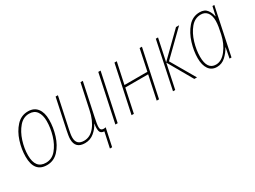

<svg xmlns="http://www.w3.org/2000/svg" viewBox="-45 -1116 2486 1870"><g transform="rotate(-30 1198.0 -180.5)"><path d="M184 10Q261 10 314 -47.5Q367 -105 394 -191.5Q421 -278 421 -363Q421 -445 385 -491Q349 -537 282 -537Q204 -537 150.5 -478.5Q97 -420 69.5 -334Q42 -248 42 -165Q42 10 184 10ZM186 -15Q69 -15 69 -165Q69 -242 94.5 -322Q120 -402 167 -457Q214 -512 280 -512Q337 -512 365.5 -472Q394 -432 394 -364Q394 -286 370 -205.5Q346 -125 300 -70Q254 -15 186 -15Z M793 176H818L861 -24Q849 -21 837 -21Q801 -21 801 -59Q801 -92 816 -159L894 -527H868L808 -247Q787 -144 736 -79.5Q685 -15 615 -15Q529 -15 529 -99Q529 -118 532.5 -140Q536 -162 541 -185L614 -527H588L517 -192Q512 -168 507.5 -141.5Q503 -115 503 -96Q503 10 611 10Q671 10 715.5 -27.5Q760 -65 781 -109H783Q775 -60 782 -29Q789 2 830 4Z M956 0 1068 -527H1094L982 0Z M1138 0 1250 -527H1276L1225 -289H1483L1533 -527H1559L1447 0H1421L1477 -264H1220L1164 0Z M1604 0 1715 -527H1740L1687 -277L1942 -527H1977L1716 -272L1874 0H1844L1687 -274L1629 0Z M2095 10Q2151 10 2193 -29Q2235 -68 2260 -115H2262L2240 0H2262L2373 -527H2352L2329 -426H2326Q2320 -466 2294 -501.5Q2268 -537 2212 -537Q2133 -537 2080 -475.5Q2027 -414 2000 -326Q1973 -238 1973 -158Q1973 -80 2004.5 -35Q2036 10 2095 10ZM2098 -15Q2000 -15 2000 -159Q2000 -234 2024.5 -316Q2049 -398 2096 -455Q2143 -512 2211 -512Q2257 -512 2282.5 -479Q2308 -446 2308 -387Q2308 -357 2302 -320.5Q2296 -284 2287 -244Q2267 -151 2214.5 -83Q2162 -15 2098 -15Z"/></g></svg>

Font: Noto Sans UI SemiCondensed Thin
Style: Italic
Weight: 250
Width: 4
Italic angle: -12°
Designer: Monotype Design Team
Foundry: Monotype Imaging Inc.
Version: Version 1.901